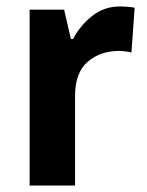

<svg xmlns="http://www.w3.org/2000/svg" viewBox="-20 -642 457 596"><path d="M353 -622Q363 -622 375.5 -621Q388 -620 398 -618L388 -479Q381 -481 369 -482.5Q357 -484 350 -484Q292 -484 252.5 -450.5Q213 -417 213 -344V-66H72V-612H179L200 -521H207Q228 -562 265.5 -592Q303 -622 353 -622Z"/></svg>

Font: Noto Sans Malayalam UI SemiCondensed
Style: Bold
Weight: 700
Width: 4
Designer: Jelle Bosma - Monotype Design Team
Foundry: Monotype Imaging Inc.
Version: Version 2.104; ttfautohint (v1.8.4.7-5d5b)